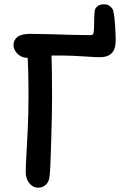

<svg xmlns="http://www.w3.org/2000/svg" viewBox="-20 -865 565 896"><path d="M108 -595Q89 -595 74.5 -604Q60 -613 51.5 -627Q43 -641 43 -655Q43 -678 61 -692.5Q79 -707 122 -707Q159 -707 209.5 -705.5Q260 -704 311 -702.5Q362 -701 399 -701Q410 -701 413 -704Q416 -707 417 -714Q419 -725 419 -746.5Q419 -768 420 -789.5Q421 -811 423 -819Q427 -831 438 -838Q449 -845 466 -845Q481 -845 491.5 -837.5Q502 -830 508 -817Q510 -810 512.5 -793Q515 -776 516.5 -754Q518 -732 519 -711.5Q520 -691 520 -678Q520 -635 501 -616.5Q482 -598 447 -598Q425 -598 393 -600.5Q361 -603 322.5 -604.5Q284 -606 240 -606Q203 -606 180 -603.5Q157 -601 140.5 -598Q124 -595 108 -595ZM157 11Q134 11 117 -10Q100 -31 100 -62Q100 -86 103 -138Q106 -190 109.5 -262Q113 -334 113 -416Q113 -480 111.5 -538Q110 -596 106 -639L218 -644Q221 -602 222 -542.5Q223 -483 223 -419Q223 -370 222 -321.5Q221 -273 219.5 -228.5Q218 -184 217 -146.5Q216 -109 214.5 -81.5Q213 -54 211 -41Q209 -17 194 -3Q179 11 157 11Z"/></svg>

Font: Shantell Sans Medium
Style: Regular
Weight: 500
Designer: Stephen Nixon, Anya Danilova, Shantell Martin
Foundry: Arrow Type
Version: Version 1.011;[c5ecc13dd]